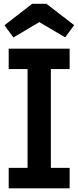

<svg xmlns="http://www.w3.org/2000/svg" viewBox="-20 -1018 424 1038"><path d="M27 -644.5V-755H356.5V-644.5H255V-110.5H356.5V0H27V-110.5H129V-644.5ZM231 -997.5 381 -882 332.5 -816 192.5 -898.5 52.5 -815.5 4 -881.5 154 -997.5Z"/></svg>

Font: Hepta Slab SemiBold
Style: Regular
Weight: 600
Designer: Michael LaGattuta
Foundry: Michael LaGattuta
Version: Version 1.102